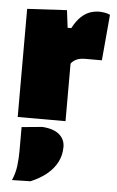

<svg xmlns="http://www.w3.org/2000/svg" viewBox="-56 -557 539 888"><g transform="rotate(5 213.5 -112.5)"><path d="M35 0Q35 -52 35 -101Q35 -150 35 -213V-263Q35 -322.5 35 -381.2Q35 -440 35 -502L219 -512L229 -431H246Q264.5 -466 284.8 -484.8Q305 -503.5 326.2 -510.8Q347.5 -518 369 -518Q377.5 -518 392 -516Q406.5 -514 419 -508L400 -295Q377.5 -295 359.8 -295Q342 -295 324 -295Q310.5 -295 299.8 -293Q289 -291 281 -287Q273 -283 267 -278Q261 -273 257 -267V-200Q257 -147 257 -99.5Q257 -52 257 0ZM34 293Q48.5 260 52.8 225.5Q57 191 57 156Q57 128 57 100.2Q57 72.5 57 45L152 36Q204 39 231 61.5Q258 84 258 120Q258 157.5 241.8 189.5Q225.5 221.5 194.8 247Q164 272.5 120 291Z"/></g></svg>

Font: Commissioner Thin Black
Style: Regular
Weight: 900
Version: Version 1.000